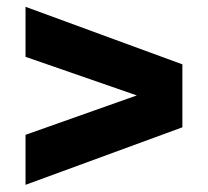

<svg xmlns="http://www.w3.org/2000/svg" viewBox="-20 -654 594 549"><path d="M53 -125.5V-268.5L399 -391V-371.5L53 -491.5V-634.5L501.5 -470V-290Z"/></svg>

Font: Encode Sans SC ExtraBold
Style: Regular
Weight: 800
Version: Version 3.002